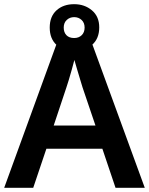

<svg xmlns="http://www.w3.org/2000/svg" viewBox="-20 -899 713 919"><path d="M533 0 470 -187H202L139 0H0L261 -717H411L673 0ZM375 -481Q371 -495 363.5 -519Q356 -543 348.5 -569Q341 -595 336 -612Q331 -592 323.5 -565.5Q316 -539 309 -515.5Q302 -492 298 -481L237 -298H437ZM335 -654Q283 -654 250.5 -684Q218 -714 218 -767Q218 -820 250.5 -849.5Q283 -879 335 -879Q385 -879 420 -849.5Q455 -820 455 -768Q455 -714 420.5 -684Q386 -654 335 -654ZM335 -717Q357 -717 371 -730.5Q385 -744 385 -767Q385 -790 370.5 -803.5Q356 -817 335 -817Q314 -817 299.5 -803.5Q285 -790 285 -767Q285 -744 298 -730.5Q311 -717 335 -717Z"/></svg>

Font: Noto Sans Sora Sompeng Semi
Style: Bold
Weight: 700
Designer: Monotype Design Team. David Williams.
Foundry: Monotype Imaging Inc.
Version: Version 2.101; ttfautohint (v1.8.4.7-5d5b)